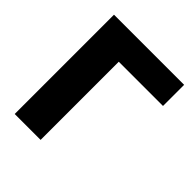

<svg xmlns="http://www.w3.org/2000/svg" viewBox="-193 -835 964 964"><g transform="rotate(45 289.5 -352.5)"><path d="M64 0V-705H562V-555H248V0Z"/></g></svg>

Font: Nunito Sans 12pt Black
Style: Regular
Weight: 900
Designer: Vernon Adams
Foundry: Vernon Adams
Version: Version 3.101;gftools[0.9.27]